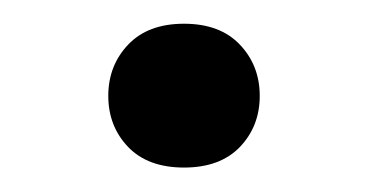

<svg xmlns="http://www.w3.org/2000/svg" viewBox="-20 -432 314 161"><path d="M134.3 -291.5Q104 -291.5 87.4 -308.8Q70.8 -326.2 70.8 -351.6Q70.8 -377 87.4 -394.5Q104 -412.1 134.3 -412.1Q164.6 -412.1 181.2 -394.5Q197.8 -377 197.8 -351.6Q197.8 -326.2 181.2 -308.8Q164.6 -291.5 134.3 -291.5Z"/></svg>

Font: Heebo Medium
Style: Regular
Weight: 500
Designer: Oded Ezer
Foundry: Ezer Type House
Version: Version 3.100